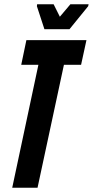

<svg xmlns="http://www.w3.org/2000/svg" viewBox="-20 -875 433 895"><path d="M37 0 159 -573H79L103 -688H383L358 -573H278L155 0ZM187 -739 152 -846 153 -855H230L259 -797L308 -855H393L391 -846L304 -739Z"/></svg>

Font: Saira Ultra Condensed ExtraBold
Style: Italic
Weight: 800
Width: 1
Italic angle: -12°
Designer: Hector Gatti with collaboration of the Omnibus-Type team
Foundry: Omnibus-Type
Version: Version 1.001; ttfautohint (v1.8)